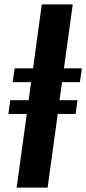

<svg xmlns="http://www.w3.org/2000/svg" viewBox="-20 -851 392 871"><path d="M55.5 0 101.5 -334H18L26.5 -396.5H110L121 -478.5H37.5L46.5 -541H130L169.5 -831H310L270 -541H351.5L342.5 -478.5H261.5L250 -396.5H331.5L323 -334H242L196 0Z"/></svg>

Font: Merriweather 28pt
Style: Bold Italic
Weight: 700
Italic angle: -7.8°
Version: Version 2.101